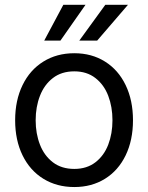

<svg xmlns="http://www.w3.org/2000/svg" viewBox="-20 -755 607 786"><path d="M42 -262.7Q42 -344.2 72.3 -406.5Q102.5 -468.8 157.5 -502.9Q212.4 -537.1 284.2 -537.1Q355.5 -537.1 409.9 -502.9Q464.4 -468.8 494.4 -406.5Q524.4 -344.2 524.4 -262.7Q524.4 -181.2 494.4 -119.1Q464.4 -57.1 409.9 -23.2Q355.5 10.7 284.2 10.7Q212.4 10.7 157.5 -23.2Q102.5 -57.1 72.3 -119.1Q42 -181.2 42 -262.7ZM440.4 -262.7Q440.4 -317.4 423.1 -362.8Q405.8 -408.2 370.6 -435.5Q335.4 -462.9 284.2 -462.9Q231.9 -462.9 196.5 -435.5Q161.1 -408.2 143.6 -362.8Q126 -317.4 126 -262.7Q126 -208 143.6 -162.8Q161.1 -117.7 196.5 -90.6Q231.9 -63.5 284.2 -63.5Q335.4 -63.5 370.6 -90.6Q405.8 -117.7 423.1 -162.8Q440.4 -208 440.4 -262.7ZM411.1 -735.4H503.9L377.9 -588.9H304.7ZM239.3 -735.4H330.1L227.5 -588.9H161.1Z"/></svg>

Font: Pretendard
Style: Regular
Weight: 400
Designer: Base glyphs from Inter by Rasmus Andersson; Hangeul glyphs from Noto Sans CJK(Source Han Sans) by Jang Soo-young and Kan
Foundry: Kil Hyung-jin
Version: Version 1.309